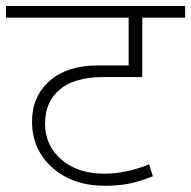

<svg xmlns="http://www.w3.org/2000/svg" viewBox="-35 -664 632 634"><path d="M311.9 -50.6Q204.8 -50.6 137.8 -110.5Q70.8 -170.4 70.8 -262.4Q70.8 -345.8 128.9 -396.9Q187.1 -447.9 288.2 -447.9H389.8V-605.7H-15.2V-644.1H576.3V-605.7H434.8V-409.5H305.9Q211.8 -409.5 162.8 -368.8Q113.8 -328.1 113.8 -255.8Q113.8 -183.5 167.8 -137Q221.9 -90.5 308.9 -90.5Q381.2 -90.5 457.5 -121.3L469.7 -81.9Q425.2 -64.2 390 -57.4Q354.9 -50.6 311.9 -50.6Z"/></svg>

Font: Khula Light
Style: Regular
Weight: 300
Designer: Erin McLaughlin, Steve Matteson
Version: Version 1.002;PS 1.0;hotconv 1.0.72;makeotf.lib2.5.5900; ttf